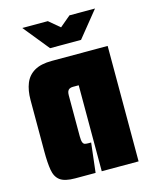

<svg xmlns="http://www.w3.org/2000/svg" viewBox="-99 -690 593 755"><g transform="rotate(-15 198.0 -312.5)"><path d="M65 -625H169L213 -588L257 -625H361L276 -520H150ZM113 0Q71 0 52 -14Q33 -28 28 -57.5Q23 -87 23 -133V-343Q23 -382 34.5 -410.5Q46 -439 72.5 -454.5Q99 -470 144 -470H371V0H221V-350H197Q189 -350 183.5 -347Q178 -344 175.5 -338Q173 -332 173 -322V-155Q173 -138 176 -130.5Q179 -123 184.5 -121.5Q190 -120 199 -120H210L196 0Z"/></g></svg>

Font: Smooch Sans Thin Black
Style: Regular
Weight: 900
Version: Version 1.010